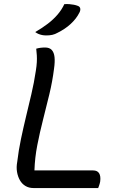

<svg xmlns="http://www.w3.org/2000/svg" viewBox="-20 -950 640 970"><path d="M149 0Q126 0 108.5 -10.5Q91 -21 80.5 -39.5Q70 -58 66 -81.5Q62 -105 67 -132Q74 -191 86 -248Q98 -305 111.5 -361Q125 -417 138.5 -474.5Q152 -532 161 -592Q165 -617 166 -635.5Q167 -654 166 -670.5Q165 -687 163 -704Q173 -707 184 -708.5Q195 -710 208 -710Q230 -710 241.5 -697.5Q253 -685 255.5 -661.5Q258 -638 253 -603Q245 -539 229.5 -474.5Q214 -410 197.5 -345.5Q181 -281 168.5 -217Q156 -153 154 -89H450Q461 -89 468.5 -85.5Q476 -82 480.5 -75Q485 -68 486.5 -57.5Q488 -47 486 -32Q485 -27 483.5 -21.5Q482 -16 480 -10.5Q478 -5 476 0ZM305 -929Q319 -930 331 -929Q343 -928 353.5 -926Q364 -924 374 -920Q384 -916 385.5 -906.5Q387 -897 381 -886Q373 -870 362 -856Q351 -842 337 -829Q323 -816 306.5 -805Q290 -794 272 -785Q258 -777 244.5 -774Q231 -771 214 -771Q202 -771 192.5 -773Q183 -775 174.5 -778.5Q166 -782 158 -788Q194 -809 222 -830.5Q250 -852 271 -876.5Q292 -901 305 -929Z"/></svg>

Font: Rec Mono Duotone
Style: Italic
Weight: 400
Italic angle: -10°
Monospace: yes
Version: Version 1.085; ttfautohint (v1.8.4.7-5d5b)